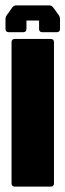

<svg xmlns="http://www.w3.org/2000/svg" viewBox="-22 -695 243 715"><path d="M33.5 0Q21 0 21 -12.5V-537.5Q21 -550 33.5 -550H166.5Q179 -550 179 -537.5V-12.5Q179 0 166.5 0ZM39 -675H161Q170.5 -675 176 -667.5L196.5 -639Q201.5 -632 201.5 -624V-587.5Q201.5 -575 189 -575H136Q123.5 -575 123.5 -587.5V-618.5H76.5V-587.5Q76.5 -575 64 -575H11Q-1.5 -575 -1.5 -587.5V-624Q-1.5 -632 3.5 -639L24 -667.5Q29.5 -675 39 -675Z"/></svg>

Font: Jaro
Style: Regular
Weight: 400
Designer: Agyei Archer, Celine Hurka, Mirko Velimirović
Version: Version 1.000